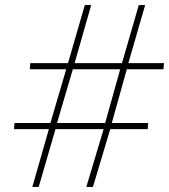

<svg xmlns="http://www.w3.org/2000/svg" viewBox="-20 -734 664 754"><path d="M107 0 172 -227H35L37 -251H178L240 -462H97L99 -486H247L313 -714H338L273 -486H459L525 -714H550L484 -486H624L622 -462H478L419 -251H562L560 -227H413L345 0H319L387 -227H198L132 0ZM204 -251H393L452 -462H266Z"/></svg>

Font: Noto Sans Thin
Style: Italic
Weight: 100
Italic angle: -12°
Designer: Monotype Design Team
Foundry: Monotype Imaging Inc.
Version: Version 2.013; ttfautohint (v1.8.4.7-5d5b)